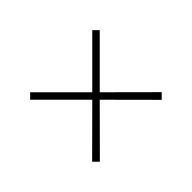

<svg xmlns="http://www.w3.org/2000/svg" viewBox="-99 -967 1198 1198"><g transform="rotate(-45 500.0 -368.0)"><path d="M227 -61 500 -335 773 -61 807 -95 533 -368 807 -642 774 -675 500 -401 226 -675 193 -642 467 -368 193 -95Z"/></g></svg>

Font: Noto Serif SC SemiBold
Style: Regular
Weight: 600
Designer: Ryoko NISHIZUKA 西塚涼子 (kana & ideographs); Frank Grießhammer (Latin, Greek & Cyrillic); Wenlong ZHANG 张文龙 (bopomofo); San
Foundry: Adobe
Version: Version 2.001;hotconv 1.1.0;makeotfexe 2.6.0